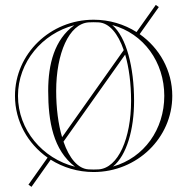

<svg xmlns="http://www.w3.org/2000/svg" viewBox="-20 -684 750 769"><path d="M277.4 -583C198.2 -525.5 173 -427.7 173 -320C173 -196.6 193.4 -82.7 280.5 -16.2C150.6 -48.6 52 -163.8 52 -300C52 -435.1 149 -549.5 277.4 -583ZM429.5 -583.8C555.9 -549.6 638 -435 638 -300C638 -166.2 557.6 -52.4 432.6 -17C487.6 -61.9 517 -165.7 517 -280C517 -413.5 486.7 -535.1 429.5 -583.8ZM40 -300C40 -198.3 91.5 -108.1 170.6 -52.7L93.9 55.7L106.1 64.3L183.1 -44.4C232.6 -13.2 291.6 5 355 5C528.9 5 670 -131.6 670 -300C670 -401.7 618.5 -491.9 539.4 -547.3L616.1 -655.7L603.9 -664.3L526.9 -555.6C477.4 -586.8 418.4 -605 355 -605C181.1 -605 40 -468.4 40 -300ZM481.3 -465.4C496.6 -413.6 505 -349.6 505 -280C505 -130.7 453.8 -11.1 375 -5.6C368.4 -5.2 361.7 -5 355 -5C348.3 -5 341.6 -5.2 335 -5.6C292.1 -7.9 257.2 -50.4 234.3 -116.7ZM475.6 -483.3 228.7 -134.6C213.4 -186.4 205 -250.4 205 -320C205 -469.3 256.2 -588.9 335 -594.4C341.6 -594.8 348.3 -595 355 -595C361.7 -595 368.4 -594.8 375 -594.4C417.9 -592.1 452.8 -549.6 475.6 -483.3Z"/></svg>

Font: Sortefax
Style: Medium
Weight: 500
Designer: gluk
Foundry: gluk
Version: Version 0.261